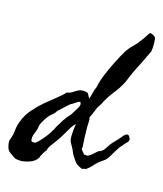

<svg xmlns="http://www.w3.org/2000/svg" viewBox="-143 -819 789 930"><g transform="rotate(15 251.0 -354.5)"><path d="M335.9 -84Q342.8 -84 345.7 -83Q348.6 -82 350.6 -82Q360.4 -82 375.7 -95.9Q391.1 -109.9 400.4 -117.2Q420.4 -121.6 432.9 -142.8Q445.3 -164.1 460.9 -179.7Q481 -199.7 493.4 -215.6Q505.9 -231.4 514.6 -231.4Q522.5 -231.4 525.9 -224.1Q530.3 -215.3 532.2 -211.9Q530.3 -210 530.3 -206.1Q530.3 -201.7 528.3 -199.2Q526.4 -196.3 522.5 -193.4Q518.6 -190.4 515.6 -186.5L505.9 -174.8Q493.2 -162.1 481.9 -142.6Q470.7 -123 459.7 -105.7Q448.7 -88.4 436.5 -81.1Q410.6 -64.5 395 -45.9Q379.9 -27.8 361.3 -16.6Q359.4 -16.6 358.9 -17.1Q358.4 -17.6 357.4 -17.6Q353 -17.6 351.1 -15.6Q349.1 -13.7 345.7 -13.7Q327.6 -20.5 316.9 -29.1Q306.2 -37.6 289.1 -66.4Q284.7 -73.7 281.2 -82.5Q277.8 -92.3 273.4 -99.6L260.3 -123.5Q254.9 -133.3 254.9 -156.2Q254.9 -166 256.8 -185.5Q258.8 -205.1 260.7 -216.8Q245.6 -201.7 232.9 -179.2Q226.6 -168.5 220.7 -158.2Q214.8 -147.9 209 -138.7Q193.4 -114.7 175.3 -91.3Q157.7 -68.8 157.2 -56.6Q151.4 -50.8 144.5 -39.6Q137.7 -28.3 134 -20.3Q130.4 -12.2 133.8 -15.6Q120.1 6.8 94.2 16.1Q68.4 25.4 45.9 25.4Q41.5 24.9 37.1 24.4Q32.7 23.9 28.3 23.4Q20 22.9 11.7 16.6L-2.9 5.9Q-18.6 -2 -24.4 -18.6Q-30.3 -35.2 -30.3 -54.7Q-18.1 -85.4 -16.1 -109.9Q-14.2 -133.8 -4.9 -157.2Q8.8 -193.4 33.7 -221.7Q58.6 -250 85.9 -273.4Q107.9 -292 136.5 -314.2Q165 -336.4 177.7 -351.6Q193.4 -354 204.3 -361.1Q215.3 -368.2 226.6 -374.5Q237.8 -380.9 252.9 -380.9Q275.4 -380.9 279.3 -373Q283.2 -365.2 291 -351.6Q297.4 -367.7 300.8 -384.3Q302.7 -392.6 305.4 -400.4Q308.1 -408.2 311.5 -415Q317.4 -445.3 331.5 -479.5Q345.7 -513.7 359.9 -542.5Q371.6 -565.9 383.1 -587.2Q394.5 -608.4 398.4 -614.3Q413.6 -637.7 431.2 -653.8Q448.2 -669.9 460.9 -688.5Q470.7 -700.2 480 -715.3Q489.7 -731.9 495.1 -735.4Q522.5 -728 523.9 -713.9Q525.4 -699.7 525.4 -681.6Q525.4 -666 522.5 -650.4L489.3 -581.1Q475.6 -555.7 463.4 -529.3Q451.2 -502.9 440.4 -475.6Q422.4 -440.4 400.9 -414.1Q390.1 -400.9 380.6 -386.7Q371.1 -372.6 362.3 -357.4Q358.9 -347.2 352.1 -337.4Q348.6 -332.5 345.7 -327.9Q342.8 -323.2 339.8 -318.4L322.3 -276.4Q316.4 -268.6 316.4 -261.7Q318.4 -257.3 318.4 -253.9V-249Q318.4 -244.6 318.4 -240.2Q318.4 -235.8 317.9 -231.4Q317.4 -227.1 317.4 -222.4Q317.4 -217.8 317.4 -212.9Q317.4 -163.1 321.3 -115.2Q319.3 -111.8 319.3 -110.4Q319.3 -103.5 326.7 -96.2Q334 -89.4 335.9 -84ZM242.2 -321.3 217.8 -305.7Q210.4 -303.2 198.2 -291.5L177.7 -272.5L157.2 -253.9Q150.4 -241.2 138.7 -232.4Q127 -223.6 119.1 -212.9Q108.4 -199.2 98.1 -180.7Q87.9 -162.1 88.9 -149.4Q86.4 -140.6 83.7 -133.1Q81.1 -125.5 78.1 -119.1Q72.3 -106.9 72.3 -90.8Q72.3 -78.1 80.6 -77.6Q88.9 -77.1 92.8 -77.1Q107.4 -86.9 123.8 -105.7Q140.1 -124.5 153.6 -144.5Q167 -164.6 171.9 -177.7Q182.6 -196.3 196.3 -217.3Q210 -238.3 226.6 -254.9L252 -295.9Q252.9 -298.3 253.9 -300.5Q254.9 -302.7 255.9 -304.7Q257.8 -308.1 257.8 -313.5Q257.8 -319.8 253.9 -325.2Q250 -325.2 247.1 -323.7Q244.1 -322.3 242.2 -321.3Z"/></g></svg>

Font: Freehand
Style: Regular
Weight: 400
Designer: Danh Hong
Version: Version 8.001; ttfautohint (v1.8.3)